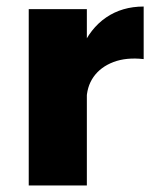

<svg xmlns="http://www.w3.org/2000/svg" viewBox="-20 -568 470 588"><path d="M420 -387Q367 -393 327.5 -378Q288 -363 266.5 -332.5Q245 -302 245 -259L203 -267Q203 -355 229.5 -418Q256 -481 305 -514.5Q354 -548 420 -548ZM68 -540H246V0H68Z"/></svg>

Font: Alexandria
Style: Bold
Weight: 700
Designer: Mohamed Gaber
Foundry: Kief Type Foundry
Version: Version 5.100